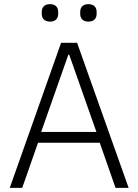

<svg xmlns="http://www.w3.org/2000/svg" viewBox="-20 -904 665 924"><path d="M221 -800C248 -800 260 -816 260 -837V-847C260 -868 248 -884 221 -884C193 -884 181 -868 181 -847V-837C181 -816 193 -800 221 -800ZM405 -800C433 -800 445 -816 445 -837V-847C445 -868 433 -884 405 -884C378 -884 366 -868 366 -847V-837C366 -816 378 -800 405 -800ZM599 0 351 -698H274L27 0H87L163 -217H460L536 0ZM444 -269H178L309 -641H313Z"/></svg>

Font: IBM Plex Devanagari Light
Style: Regular
Weight: 300
Designer: Mike Abbink, Paul van der Laan, Pieter van Rosmalen, Erin McLaughlin
Foundry: Bold Monday
Version: Version 1.0